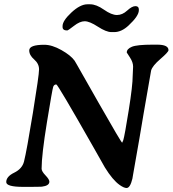

<svg xmlns="http://www.w3.org/2000/svg" viewBox="-20 -894 825 917"><path d="M397.5 -873.5H410.6Q439.9 -873.5 476.3 -847.9Q512.7 -822.3 538.6 -822.3Q564.5 -822.3 587.4 -843.5Q610.4 -864.7 626.7 -864.7Q643.1 -864.7 643.1 -849.1V-844.7Q643.1 -817.9 593.8 -772Q560.1 -740.7 525.4 -740.7H512.2Q487.3 -740.7 447.5 -766.6Q407.7 -792.5 384.5 -792.5Q361.3 -792.5 333.3 -770.5Q305.2 -748.5 300.8 -748.5Q278.8 -748.5 278.8 -765.1V-769.5Q278.8 -794.9 321 -834.2Q363.3 -873.5 397.5 -873.5ZM119.6 -653.3Q119.6 -680.2 191.4 -680.2Q228.5 -680.2 273.4 -654.8Q318.4 -629.4 336.4 -604L348.1 -584Q354.5 -573.2 371.1 -543.5L450.2 -404.3Q559.6 -212.4 563.5 -212.4L568.8 -224.6Q575.7 -247.6 594.7 -366.7Q613.8 -485.8 613.8 -533.2L615.7 -575.7Q615.7 -596.7 600.6 -619.6Q585.4 -642.6 585.4 -643.1Q585.4 -660.6 610.1 -670.7Q634.8 -680.7 708 -680.7H731Q784.7 -680.7 784.7 -654.3Q784.7 -645.5 746.1 -612.3Q707.5 -579.1 701.7 -557.1L666 -352.1Q660.2 -314.5 645.8 -232.2Q631.3 -149.9 616.2 -63.5L612.3 -40.5Q601.6 3.9 584.5 3.9Q571.8 3.9 551.3 -10.7Q518.1 -34.2 481 -94.2L424.3 -194.3Q255.9 -490.7 249 -490.7Q238.3 -490.7 234.1 -479.5Q230 -468.3 204.3 -310.8Q178.7 -153.3 178.7 -88.4Q178.7 -75.7 197.3 -56.4Q215.8 -37.1 215.8 -26.4Q215.8 -6.8 179.7 -2.4Q171.4 -1.5 90.6 -1.5Q9.8 -1.5 9.8 -24.4Q9.8 -50.8 47.9 -69.3Q85.9 -87.9 94.7 -122.6Q107.4 -172.9 137 -354.2Q166.5 -535.6 166.5 -562.7Q166.5 -589.8 143.1 -610.1Q119.6 -630.4 119.6 -653.3Z"/></svg>

Font: Averia Serif Libre
Style: Bold Italic
Weight: 700
Italic angle: -6.90001°
Version: Version 1.002